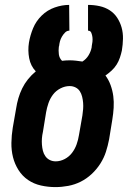

<svg xmlns="http://www.w3.org/2000/svg" viewBox="-20 -755 540 783"><path d="M206 8Q176 8 147 1.5Q118 -5 94.5 -21Q71 -37 55.5 -61.5Q40 -86 33 -114Q26 -142 26.5 -172.5Q27 -203 32 -234L46 -314Q49 -334 55 -354.5Q61 -375 70.5 -394.5Q80 -414 94 -431.5Q108 -449 126 -464Q105 -486 99 -517.5Q93 -549 98 -581Q103 -611 115 -640Q127 -669 150 -691.5Q173 -714 203 -724.5Q233 -735 262 -735L263 -630Q253 -630 245.5 -622.5Q238 -615 232.5 -605.5Q227 -596 224.5 -586.5Q222 -577 221 -567L220 -565Q218 -549 220 -533.5Q222 -518 233 -507Q240 -508 248 -508.5Q256 -509 264 -509Q277 -509 290 -507.5Q303 -506 316 -504Q332 -514 341.5 -530Q351 -546 354 -563V-566Q356 -575 357 -584.5Q358 -594 357 -603Q356 -612 352.5 -621Q349 -630 339 -630V-735Q363 -735 386 -730Q409 -725 427.5 -713Q446 -701 458 -682.5Q470 -664 476 -642.5Q482 -621 481.5 -597Q481 -573 477 -549Q474 -535 469 -520Q464 -505 455.5 -491.5Q447 -478 435 -467Q423 -456 410 -447Q423 -430 431 -408Q439 -386 442 -363Q445 -340 443.5 -315.5Q442 -291 438 -267L425 -187Q420 -161 412 -136Q404 -111 389 -87.5Q374 -64 353.5 -45Q333 -26 309 -14Q285 -2 258.5 3Q232 8 206 8ZM207 -97Q226 -97 244 -106.5Q262 -116 274 -132Q286 -148 292.5 -166.5Q299 -185 302 -204L316 -284Q318 -297 319 -310Q320 -323 319 -335.5Q318 -348 315 -360.5Q312 -373 305.5 -383Q299 -393 288 -398.5Q277 -404 264 -404Q245 -404 226.5 -394.5Q208 -385 196 -369Q184 -353 177.5 -334Q171 -315 168 -297L155 -217Q152 -204 151 -191Q150 -178 151 -165Q152 -152 155 -140Q158 -128 165 -118Q172 -108 183 -102.5Q194 -97 207 -97Z"/></svg>

Font: Iosevka Extrabold Oblique
Style: Regular
Weight: 800
Italic angle: -9°
Monospace: yes
Designer: Belleve Invis
Foundry: Belleve Invis
Version: Version 32.5.0; ttfautohint (v1.8.4)